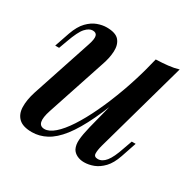

<svg xmlns="http://www.w3.org/2000/svg" viewBox="-124 -664 826 813"><g transform="rotate(30 288.5 -257.5)"><path d="M396 -348Q359 -244 326 -174.5Q293 -105 260.5 -63.5Q228 -22 194 -4Q160 14 124 14Q80 14 59.5 -5.5Q39 -25 38 -59Q37 -93 51 -137L148 -430Q158 -460 154.5 -474Q151 -488 133 -488Q116 -488 98.5 -469Q81 -450 61 -394L46 -353H27L52 -426Q67 -468 88.5 -490Q110 -512 133.5 -520.5Q157 -529 178 -529Q222 -529 239 -509Q256 -489 254.5 -455.5Q253 -422 239 -383L146 -102Q120 -24 164 -24Q186 -24 212 -46.5Q238 -69 265.5 -111Q293 -153 320 -210Q347 -267 372 -336Q397 -405 417 -482ZM410 -85Q403 -59 403.5 -43Q404 -27 423 -27Q444 -27 461.5 -48.5Q479 -70 496 -121L511 -163H530L505 -89Q491 -48 470 -26Q449 -4 425.5 5Q402 14 379 14Q360 14 344.5 6.5Q329 -1 321 -15Q312 -33 314 -59Q316 -85 326 -126L425 -515Q456 -516 483.5 -519Q511 -522 534 -529Z"/></g></svg>

Font: Playfair Display Medium
Style: Italic
Weight: 500
Italic angle: -14°
Designer: Claus Eggers Sørensen
Foundry: Claus Eggers Sørensen
Version: Version 1.203